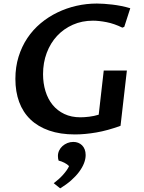

<svg xmlns="http://www.w3.org/2000/svg" viewBox="-20 -745 809 1078"><path d="M656.7 -38.6Q584.5 -12.2 520.5 -1.2Q456.5 9.8 400.4 9.8Q318.4 9.8 255.9 -12Q193.4 -33.7 151.1 -74.2Q108.9 -114.7 87.6 -172.4Q66.4 -230 66.4 -301.8Q66.4 -368.7 84.2 -426.3Q102.1 -483.9 133.5 -531Q165 -578.1 208.3 -614.3Q251.5 -650.4 302.5 -675Q353.5 -699.7 409.7 -712.4Q465.8 -725.1 523.9 -725.1Q542 -725.1 564.2 -723.6Q586.4 -722.2 611.1 -719.2Q635.7 -716.3 661.4 -711.2Q687 -706.1 711.4 -698.7L677.7 -594.2L667 -589.8Q621.1 -612.3 578.1 -620.6Q535.2 -628.9 502 -628.9Q440.4 -628.9 389.2 -606.2Q337.9 -583.5 300.5 -543.5Q263.2 -503.4 242.4 -448.2Q221.7 -393.1 221.7 -328.6Q221.7 -277.3 235.4 -232.9Q249 -188.5 275.6 -156Q302.2 -123.5 341.3 -105Q380.4 -86.4 431.6 -86.4Q453.1 -86.4 481.2 -89.8Q509.3 -93.3 534.2 -101.1L562.5 -349.1H692.4ZM281.7 283.7Q295.4 273.4 309.1 261.2Q322.8 249 334.2 236.1Q345.7 223.1 354.5 210.7Q363.3 198.2 367.7 187.5Q357.9 177.2 341.8 168.9Q325.7 160.6 309.1 156.7Q307.1 151.9 306.2 144.8Q305.2 137.7 305.2 130.9Q305.2 114.7 312 100.3Q318.8 85.9 330.8 75.2Q342.8 64.5 358.4 58.1Q374 51.8 391.6 51.8Q406.2 51.8 418.7 56.6Q431.2 61.5 440.7 70.8Q450.2 80.1 455.6 94Q460.9 107.9 460.9 125.5Q460.9 147.5 451.7 171.4Q442.4 195.3 424.3 219.7Q406.2 244.1 379.4 267.8Q352.5 291.5 317.9 312.5Z"/></svg>

Font: Proza Libre
Style: SemiBold Italic
Weight: 600
Designer: Jasper de Waard
Foundry: Jasper de Waard
Version: Version 1.000; ttfautohint (v1.4.1.8-43bc)